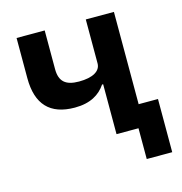

<svg xmlns="http://www.w3.org/2000/svg" viewBox="-100 -613 800 844"><g transform="rotate(-15 300.0 -191.0)"><path d="M465 0H365V-227H360C333 -187 290 -160 219 -160C106 -160 50 -220 50 -339V-522H178V-346C178 -290 205 -266 266 -266C329 -266 365 -287 365 -322V-522H493V-102H581V140H465Z"/></g></svg>

Font: Plexus Sans SemiBold
Style: Regular
Weight: 600
Version: Version 2.001;PS 002.001;hotconv 1.0.70;makeotf.lib2.5.58329